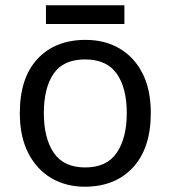

<svg xmlns="http://www.w3.org/2000/svg" viewBox="-20 -697 645 727"><path d="M551 -269Q551 -136 483.5 -63Q416 10 301 10Q230 10 174.5 -22.5Q119 -55 87 -117.5Q55 -180 55 -269Q55 -402 122 -474Q189 -546 304 -546Q377 -546 432.5 -513.5Q488 -481 519.5 -419.5Q551 -358 551 -269ZM146 -269Q146 -174 183.5 -118.5Q221 -63 303 -63Q384 -63 422 -118.5Q460 -174 460 -269Q460 -364 422 -418Q384 -472 302 -472Q220 -472 183 -418Q146 -364 146 -269ZM451 -677V-606H154V-677Z"/></svg>

Font: Noto Sans Zanabazar Square
Style: Regular
Weight: 400
Version: Version 2.005; ttfautohint (v1.8.4.7-5d5b)